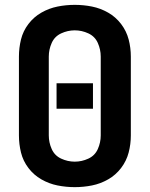

<svg xmlns="http://www.w3.org/2000/svg" viewBox="-20 -763 616 791"><path d="M288 8Q324 8 359 1Q394 -6 425.5 -24Q457 -42 479 -71Q501 -100 510 -134.5Q519 -169 519 -205V-530Q519 -566 510 -600.5Q501 -635 479 -664Q457 -693 425.5 -711Q394 -729 359 -736Q324 -743 288 -743Q252 -743 217 -736Q182 -729 150.5 -711Q119 -693 97 -664Q75 -635 66.5 -600.5Q58 -566 58 -530V-205Q58 -169 66.5 -134.5Q75 -100 97 -71Q119 -42 150.5 -24Q182 -6 217 1Q252 8 288 8ZM213 -315H363V-420H213ZM288 -97Q259 -97 232 -109.5Q205 -122 193 -149Q181 -176 181 -205V-530Q181 -559 193 -586Q205 -613 232 -625.5Q259 -638 288 -638Q317 -638 344 -625.5Q371 -613 383 -586Q395 -559 395 -530V-205Q395 -176 383 -149Q371 -122 344 -109.5Q317 -97 288 -97Z"/></svg>

Font: Iosevka Sparkle
Style: Bold
Weight: 700
Designer: Belleve Invis
Foundry: Belleve Invis
Version: Version 4.5.0; ttfautohint (v1.8.3)